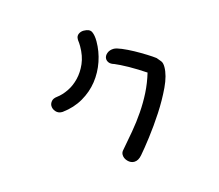

<svg xmlns="http://www.w3.org/2000/svg" viewBox="-93 -715 990 868"><g transform="rotate(-15 402.5 -281.0)"><path d="M460.9 -415Q444.3 -419.9 437.5 -428.7Q430.7 -437.5 430.7 -447.3Q430.7 -460.9 443.4 -471.7Q456.1 -482.4 475.6 -482.4Q487.3 -482.4 511.7 -472.2Q536.1 -461.9 563 -447.3Q589.8 -432.6 614.7 -417Q639.6 -401.4 652.3 -391.6Q661.1 -380.9 668.5 -372.1Q675.8 -363.3 675.8 -343.8Q675.8 -304.7 651.4 -252.9Q627 -201.2 593.3 -149.4Q559.6 -97.7 525.4 -53.2Q491.2 -8.8 470.7 14.6Q453.1 35.2 433.6 35.2Q417 35.2 403.8 21.5Q390.6 7.8 390.6 -8.8Q390.6 -18.6 396.5 -26.4Q428.7 -63.5 459 -99.6Q489.3 -135.7 515.1 -173.8Q541 -211.9 561.5 -252.4Q582 -293 595.7 -338.9Q578.1 -350.6 558.6 -362.8Q539.1 -375 520.5 -385.3Q502 -395.5 486.3 -403.3Q470.7 -411.1 460.9 -415ZM330.1 -561.5V-566.4Q330.1 -581.1 340.8 -588.9Q351.6 -596.7 365.2 -596.7Q393.6 -596.7 401.4 -580.1Q409.2 -563.5 409.2 -535.2Q409.2 -488.3 393.6 -442.4Q377.9 -396.5 348.6 -359.4Q319.3 -322.3 276.4 -297.4Q233.4 -272.5 179.7 -266.6H174.8Q158.2 -266.6 147.5 -278.8Q136.7 -291 136.7 -305.7Q136.7 -316.4 145 -326.7Q153.3 -336.9 171.9 -338.9Q198.2 -341.8 226.6 -355.5Q254.9 -369.1 278.3 -393.6Q301.8 -418 316.9 -452.6Q332 -487.3 332 -533.2Q332 -541 331.5 -547.4Q331.1 -553.7 330.1 -561.5Z"/></g></svg>

Font: Gamja Flower
Style: Regular
Weight: 400
Designer: YoonDesign Inc.
Foundry: YoonDesign Inc.
Version: Version 3.00;build 20171102